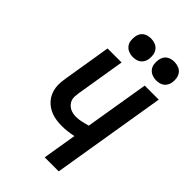

<svg xmlns="http://www.w3.org/2000/svg" viewBox="-281 -1063 1162 1162"><g transform="rotate(45 300.0 -482.0)"><path d="M343 0 379 -218Q355 -213 330 -210Q305 -207 281 -207Q259 -207 237 -210Q215 -213 194.5 -220.5Q174 -228 156.5 -240Q139 -252 125.5 -268Q112 -284 103.5 -304Q95 -324 92 -345.5Q89 -367 91 -389.5Q93 -412 97 -435L146 -735H266L214 -418Q212 -404 211 -389.5Q210 -375 214.5 -361.5Q219 -348 228 -337.5Q237 -327 249 -320Q261 -313 275 -310Q289 -307 304 -307Q327 -307 350 -312.5Q373 -318 396 -324L464 -735H584L463 0ZM490 -806Q471 -806 454 -813Q437 -820 426 -834Q415 -848 412.5 -866.5Q410 -885 413 -904Q415 -917 421.5 -929.5Q428 -942 439.5 -950Q451 -958 464 -961Q477 -964 490 -964Q509 -964 526.5 -957Q544 -950 554.5 -936Q565 -922 568 -903.5Q571 -885 568 -866Q566 -853 559 -840.5Q552 -828 541 -820Q530 -812 516.5 -809Q503 -806 490 -806ZM290 -806Q271 -806 254 -813Q237 -820 226 -834Q215 -848 212.5 -866.5Q210 -885 213 -904Q215 -917 221.5 -929.5Q228 -942 239.5 -950Q251 -958 264 -961Q277 -964 290 -964Q309 -964 326.5 -957Q344 -950 354.5 -936Q365 -922 368 -903.5Q371 -885 368 -866Q366 -853 359 -840.5Q352 -828 341 -820Q330 -812 316.5 -809Q303 -806 290 -806Z"/></g></svg>

Font: Iosevka Curly Extended Oblique
Style: Bold
Weight: 700
Width: 7
Italic angle: -9°
Monospace: yes
Designer: Belleve Invis
Foundry: Belleve Invis
Version: Version 11.1.0; ttfautohint (v1.8.3)